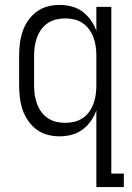

<svg xmlns="http://www.w3.org/2000/svg" viewBox="-20 -548 540 783"><path d="M246 -47Q265 -47 283.5 -51.5Q302 -56 317.5 -66.5Q333 -77 344 -92.5Q355 -108 361.5 -126Q368 -144 370.5 -162.5Q373 -181 373 -200V-320Q373 -339 370.5 -357.5Q368 -376 361.5 -394Q355 -412 344 -427.5Q333 -443 317.5 -453.5Q302 -464 283.5 -468.5Q265 -473 246 -473Q227 -473 208.5 -468.5Q190 -464 174.5 -453.5Q159 -443 148 -427.5Q137 -412 130.5 -394Q124 -376 121.5 -357.5Q119 -339 119 -320V-200Q119 -181 121.5 -162.5Q124 -144 130.5 -126Q137 -108 148 -92.5Q159 -77 174.5 -66.5Q190 -56 208.5 -51.5Q227 -47 246 -47ZM373 215V-98Q365 -75 350.5 -54.5Q336 -34 316.5 -19.5Q297 -5 272.5 1.5Q248 8 223 8Q198 8 173.5 1.5Q149 -5 129 -20Q109 -35 94.5 -56Q80 -77 72 -101Q64 -125 61 -150Q58 -175 58 -200V-320Q58 -345 61 -370Q64 -395 72 -419Q80 -443 94.5 -464Q109 -485 129 -500Q149 -515 173.5 -521.5Q198 -528 223 -528Q248 -528 272.5 -521.5Q297 -515 316.5 -500.5Q336 -486 350.5 -465.5Q365 -445 373 -422V-520H434V160H485V215Z"/></svg>

Font: Iosevka Term Curly Light
Style: Regular
Weight: 300
Designer: Belleve Invis
Foundry: Belleve Invis
Version: Version 32.3.0